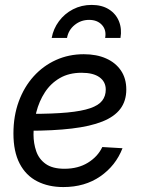

<svg xmlns="http://www.w3.org/2000/svg" viewBox="-20 -757 578 789"><path d="M240.2 11.7Q179.2 11.7 132.8 -12Q86.4 -35.6 60.8 -84.7Q35.2 -133.8 35.2 -208.5Q35.2 -280.3 57.1 -340.1Q79.1 -399.9 118.4 -443.4Q157.7 -486.8 210.2 -510.5Q262.7 -534.2 324.2 -534.2Q377 -534.2 416 -516.8Q455.1 -499.5 477.1 -467Q499 -434.6 499 -389.2Q499 -342.3 474.6 -309.8Q450.2 -277.3 400.6 -257.6Q351.1 -237.8 275.1 -228.8Q199.2 -219.7 96.2 -219.7L107.9 -289.1Q197.3 -289.1 256.6 -294.7Q315.9 -300.3 350.6 -312.3Q385.3 -324.2 399.9 -343.3Q414.6 -362.3 414.6 -388.7Q414.6 -420.9 388.9 -439.5Q363.3 -458 315.4 -458Q263.2 -458 225.6 -436Q188 -414.1 164.3 -377.4Q140.6 -340.8 129.2 -295.9Q117.7 -251 117.7 -204.6Q117.7 -168 128.9 -135.5Q140.1 -103 168 -83.3Q195.8 -63.5 245.1 -63.5Q300.8 -63.5 341.3 -88.4Q381.8 -113.3 400.4 -152.8L483.4 -147.9Q455.6 -76.2 392.1 -32.2Q328.6 11.7 240.2 11.7ZM356.4 -736.8Q398.4 -736.8 427.2 -718.8Q456.1 -700.7 468.8 -669.7Q481.4 -638.7 475.1 -601.1H412.1Q418 -633.8 398.9 -654.5Q379.9 -675.3 346.2 -675.3Q312.5 -675.3 286.9 -654.5Q261.2 -633.8 255.4 -601.1H192.4Q199.2 -638.7 222.2 -669.7Q245.1 -700.7 280 -718.8Q314.9 -736.8 356.4 -736.8Z"/></svg>

Font: Inter 28pt
Style: Italic
Weight: 400
Italic angle: -9.3988°
Designer: Rasmus Andersson
Foundry: rsms
Version: Version 4.001;git-66647c0bb